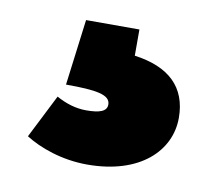

<svg xmlns="http://www.w3.org/2000/svg" viewBox="-46 -69 459 404"><g transform="rotate(10 183.0 133.5)"><path d="M222 -16H108L90 125C155 125 185 130 185 151C185 166 169 171 141 171C118 171 97 164 77 153L30 246C60 265 108 283 163 283C276 283 336 223 336 153C336 87 296 50 222 40Z"/></g></svg>

Font: Fira Sans Ultra
Style: Regular
Weight: 950
Designer: Carrois Corporate & Edenspiekermann AG
Foundry: Carrois Corporate GbR & Edenspiekermann AG
Version: Version 4.203;PS 004.203;hotconv 1.0.88;makeotf.lib2.5.64775